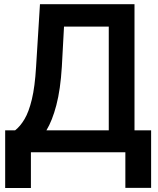

<svg xmlns="http://www.w3.org/2000/svg" viewBox="-20 -748 775 943"><path d="M5.4 175.3V-107.9H54.2Q79.1 -127 100.3 -162.6Q121.6 -198.2 136.5 -260Q151.4 -321.8 157.2 -419.9L176.3 -727.5H640.6V-107.9H722.2V174.8H595.7V0H131.8V175.3ZM208 -107.9H514.2V-617.2H294.4L283.7 -419.9Q276.9 -308.1 256.8 -231.7Q236.8 -155.3 208 -107.9Z"/></svg>

Font: Inter Tight SemiBold
Style: Regular
Weight: 600
Designer: Rasmus Andersson
Foundry: rsms
Version: Version 3.004; ttfautohint (v1.8.4.7-5d5b)